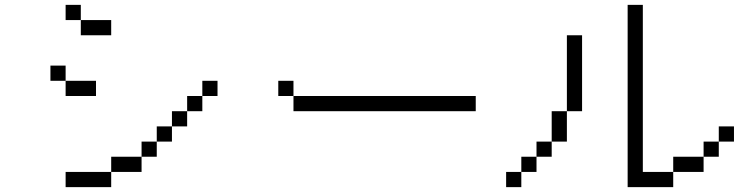

<svg xmlns="http://www.w3.org/2000/svg" viewBox="-20 -770 3040 790"><path d="M375 -375V-437.5H250V-375ZM875 -375V-437.5H812.5V-375H750V-312.5H687.5V-250H625V-187.5H562.5V-125H437.5V-62.5H250V0H437.5V-62.5H562.5V-125H625V-187.5H687.5V-250H750V-312.5H812.5V-375ZM437.5 -625V-687.5H312.5V-625ZM250 -437.5V-500H187.5V-437.5ZM312.5 -687.5V-750H250V-687.5Z M1937.5 -312.5V-375H1187.5V-312.5ZM1187.5 -375V-437.5H1125V-375Z M3000 -187.5V-250H2937.5V-187.5H2875V-125H2750V-62.5H2625V-750H2562.5Q2562.5 -750 2562.5 0H2750V-62.5H2875V-125H2937.5V-187.5ZM2125 -62.5H2062.5V0H2125ZM2125 -62.5H2187.5V-125H2125ZM2187.5 -125H2250V-187.5H2187.5ZM2250 -187.5H2312.5Q2312.5 -187.5 2312.5 -312.5H2250Q2250 -312.5 2250 -187.5ZM2312.5 -312.5H2375V-625H2312.5Z"/></svg>

Font: CalcUnifontExMono
Style: Regular
Weight: 500
Version: Version 15.0.06